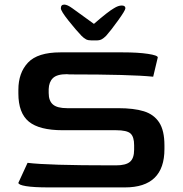

<svg xmlns="http://www.w3.org/2000/svg" viewBox="-20 -816 796 836"><path d="M60 -20 100 -107Q188 -96 466 -96H485Q528 -96 546 -111.5Q564 -127 564 -164V-184Q564 -220 548.5 -234.5Q533 -249 485 -249H253Q151 -249 105.5 -286.5Q60 -324 60 -409V-425Q60 -499 102 -543.5Q144 -588 243 -588H515Q581 -588 624 -581.5Q667 -575 667 -566L647 -482Q551 -492 282 -492L271 -493Q228 -493 210.5 -476Q193 -459 192 -428V-411Q192 -377 210.5 -361Q229 -345 272 -345H494Q563 -345 606.5 -331.5Q650 -318 673 -283Q696 -248 696 -183V-167Q696 0 524 0H192Q127 0 93.5 -5.5Q60 -11 60 -20ZM260 -796Q273 -796 295 -780L389 -712Q451 -766 476 -780Q495 -792 510 -792Q526 -792 526 -780Q526 -771 493.5 -726Q461 -681 442 -660Q432 -650 423 -645Q414 -640 399 -640H379Q364 -640 355 -644.5Q346 -649 335 -660Q311 -685 278 -726.5Q245 -768 245 -780Q245 -796 260 -796Z"/></svg>

Font: Gold
Style: Regular
Weight: 400
Designer: jaiki
Version: Version 1.000